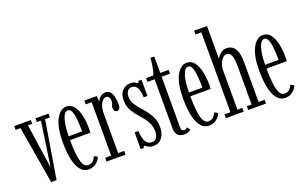

<svg xmlns="http://www.w3.org/2000/svg" viewBox="-87 -1144 2460 1548"><g transform="rotate(-20 1143.0 -369.5)"><path d="M137.5 2.5 54 -491H12V-523.5H154.5V-491H118.5L174 -109.5L229.5 -491H194.5V-523.5H306.5V-491H265L184 2.5Z M460 10.5Q424.5 10.5 400.5 -12Q376.5 -34.5 362 -73.5Q347.5 -112.5 341.2 -161.5Q335 -210.5 335 -263Q335 -394.5 371.2 -461.2Q407.5 -528 460 -528Q501 -528 525.5 -494.8Q550 -461.5 561 -410.2Q572 -359 572 -305Q572 -294.5 571.8 -284Q571.5 -273.5 571 -263.5H396.5Q396.5 -197.5 402.2 -143Q408 -88.5 422.8 -56.2Q437.5 -24 465 -24Q495 -24 510.8 -41.5Q526.5 -59 532.5 -76L561 -61Q552 -33 524.5 -11.2Q497 10.5 460 10.5ZM460 -495Q432 -495 415 -444Q398 -393 396.5 -296H512Q512 -385 501.2 -440Q490.5 -495 460 -495Z M613.5 0V-32.5H665V-491H613.5V-523.5H721L723.5 -473Q724.5 -478.5 733.2 -491.8Q742 -505 757.8 -516.5Q773.5 -528 796 -528Q832 -528 847.8 -491.2Q863.5 -454.5 863.5 -401Q863.5 -354 834.5 -354Q806.5 -354 806.5 -392Q806.5 -408 812.8 -416.8Q819 -425.5 819 -446.5Q819 -469.5 810.5 -480Q802 -490.5 789 -490.5Q769.5 -490.5 755 -473.8Q740.5 -457 732.8 -431.2Q725 -405.5 725 -378.5V-32.5H777V0Z M1016 11Q990 11 976.8 4.8Q963.5 -1.5 956.8 -8Q950 -14.5 944 -14.5Q934 -14.5 934 0H907V-143.5H939Q943 -80 960.2 -50.8Q977.5 -21.5 1014 -21.5Q1043 -21.5 1054.8 -45.2Q1066.5 -69 1066.5 -94.5Q1066.5 -134 1049.8 -169.2Q1033 -204.5 994 -247.5Q960.5 -284.5 936.2 -323Q912 -361.5 912 -417.5Q912 -472.5 941.2 -500.2Q970.5 -528 1007.5 -528Q1037 -528 1049.2 -518.8Q1061.5 -509.5 1069 -509.5Q1076.5 -509.5 1077 -523.5H1104.5V-384.5H1073Q1069.5 -444.5 1054 -469.8Q1038.5 -495 1008.5 -495Q984.5 -495 971.5 -477Q958.5 -459 958.5 -430Q958.5 -395.5 975.8 -366.8Q993 -338 1027 -300.5Q1069.5 -252.5 1092.2 -210Q1115 -167.5 1115 -116.5Q1115 -60.5 1089 -24.8Q1063 11 1016 11Z M1279.5 9Q1261 9 1243.8 2.5Q1226.5 -4 1215.8 -22Q1205 -40 1205 -75V-491H1143.5V-523.5H1205Q1216 -546 1223 -586.8Q1230 -627.5 1232 -664.5H1265V-523.5H1337V-491H1265V-59Q1265 -37.5 1273.2 -30.8Q1281.5 -24 1290 -24Q1300 -24 1307 -28.5Q1314 -33 1318 -37.5L1337 -12Q1328 -3.5 1313 2.8Q1298 9 1279.5 9Z M1492 10.5Q1456.5 10.5 1432.5 -12Q1408.5 -34.5 1394 -73.5Q1379.5 -112.5 1373.2 -161.5Q1367 -210.5 1367 -263Q1367 -394.5 1403.2 -461.2Q1439.5 -528 1492 -528Q1533 -528 1557.5 -494.8Q1582 -461.5 1593 -410.2Q1604 -359 1604 -305Q1604 -294.5 1603.8 -284Q1603.5 -273.5 1603 -263.5H1428.5Q1428.5 -197.5 1434.2 -143Q1440 -88.5 1454.8 -56.2Q1469.5 -24 1497 -24Q1527 -24 1542.8 -41.5Q1558.5 -59 1564.5 -76L1593 -61Q1584 -33 1556.5 -11.2Q1529 10.5 1492 10.5ZM1492 -495Q1464 -495 1447 -444Q1430 -393 1428.5 -296H1544Q1544 -385 1533.2 -440Q1522.5 -495 1492 -495Z M1637.5 0V-32.5H1688.5V-717.5H1637.5V-750H1748.5V-465.5Q1749.5 -473.5 1760.8 -488.5Q1772 -503.5 1791.2 -516Q1810.5 -528.5 1835.5 -528.5Q1859 -528.5 1880.5 -516Q1902 -503.5 1916 -469.2Q1930 -435 1930 -370V-32.5H1981.5V0H1829V-32.5H1870V-359Q1870 -427 1857.5 -455Q1845 -483 1817.5 -483Q1799.5 -483 1784 -466.8Q1768.5 -450.5 1758.8 -426Q1749 -401.5 1748.5 -376V-32.5H1790V0Z M2145.5 10.5Q2110 10.5 2086 -12Q2062 -34.5 2047.5 -73.5Q2033 -112.5 2026.8 -161.5Q2020.5 -210.5 2020.5 -263Q2020.5 -394.5 2056.8 -461.2Q2093 -528 2145.5 -528Q2186.5 -528 2211 -494.8Q2235.5 -461.5 2246.5 -410.2Q2257.5 -359 2257.5 -305Q2257.5 -294.5 2257.2 -284Q2257 -273.5 2256.5 -263.5H2082Q2082 -197.5 2087.8 -143Q2093.5 -88.5 2108.2 -56.2Q2123 -24 2150.5 -24Q2180.5 -24 2196.2 -41.5Q2212 -59 2218 -76L2246.5 -61Q2237.5 -33 2210 -11.2Q2182.5 10.5 2145.5 10.5ZM2145.5 -495Q2117.5 -495 2100.5 -444Q2083.5 -393 2082 -296H2197.5Q2197.5 -385 2186.8 -440Q2176 -495 2145.5 -495Z"/></g></svg>

Font: Imbue 10pt Light
Style: Regular
Weight: 300
Designer: Tyler Finck
Foundry: Etcetera Type Company
Version: Version 1.102; ttfautohint (v1.8.3)